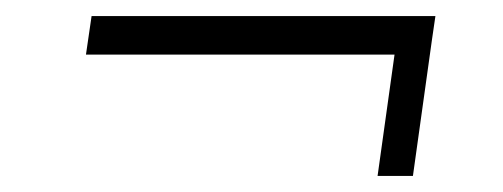

<svg xmlns="http://www.w3.org/2000/svg" viewBox="-20 -394 626 239"><path d="M450 -175 476 -361H520L494 -175ZM94 -374H522L515 -326H87Z"/></svg>

Font: Pathway Extreme 8pt Thin 12pt Thin
Style: Italic
Weight: 250
Italic angle: -8°
Version: Version 1.001;gftools[0.9.26]